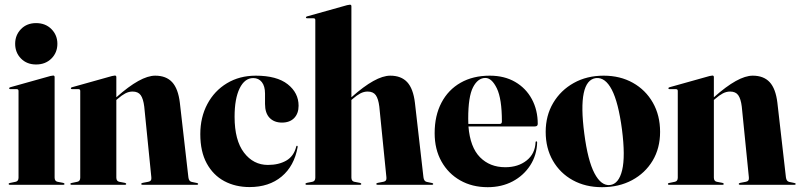

<svg xmlns="http://www.w3.org/2000/svg" viewBox="-20 -768 3327 798"><path d="M130 -500Q91.5 -500 67.2 -524.8Q43 -549.5 43 -586Q43 -622 67.2 -647Q91.5 -672 130 -672Q169 -672 193.8 -647Q218.5 -622 218.5 -586Q218.5 -549.5 193.8 -524.8Q169 -500 130 -500ZM207 -447.5V-30Q207 -15 219 -12.5L242.5 -8Q248 -6.5 248 -3.5Q248 0 243.5 0H20Q16 0 16 -3.5Q16 -6.5 21 -7.5L45 -12.5Q57 -15 57 -29.5V-390Q57 -397.5 49.5 -397.5H23.5Q18 -397.5 18 -401.5Q18 -404 23 -405.5L189 -452Q198 -454 201 -454Q207 -454 207 -447.5Z M463.5 -447.5V-364L464.5 -364.5Q564.5 -453.5 625 -453.5Q670.5 -453.5 695.5 -426.5Q720.5 -399.5 727.5 -341L763 -31Q765 -14.5 776.5 -12L798 -7.5Q803.5 -6.5 803.5 -3.5Q803.5 0 799 0H572Q567 0 567 -3.5Q567 -6.5 573 -8L596.5 -12.5Q611 -15 609 -31L579.5 -325Q575.5 -357.5 564.8 -372.5Q554 -387.5 531 -387.5Q515.5 -387.5 500.8 -379.8Q486 -372 469.5 -357.5L463.5 -352.5V-30Q463.5 -15 475.5 -12.5L499 -8Q504.5 -6.5 504.5 -3.5Q504.5 0 500 0H276.5Q272.5 0 272.5 -3.5Q272.5 -6.5 277.5 -7.5L301.5 -12.5Q313.5 -15 313.5 -29.5V-390Q313.5 -397.5 306 -397.5H280Q274.5 -397.5 274.5 -401.5Q274.5 -404 279.5 -405.5L445.5 -452Q454.5 -454 457.5 -454Q463.5 -454 463.5 -447.5Z M1221 -328.5Q1221 -296.5 1202.8 -277.5Q1184.5 -258.5 1152 -258.5Q1119.5 -258.5 1100.5 -278.2Q1081.5 -298 1081.5 -336V-379Q1081.5 -410 1068.2 -426.8Q1055 -443.5 1032.5 -443.5Q997 -443.5 976 -400.8Q955 -358 955 -282.5Q955 -185 994 -133.8Q1033 -82.5 1093.5 -82.5Q1138.5 -82.5 1169.8 -100.5Q1201 -118.5 1211 -158Q1211.5 -162.5 1215 -162Q1218 -161 1217 -156.5Q1203 -78 1150.5 -34.2Q1098 9.5 1017.5 9.5Q958.5 9.5 912.2 -15.2Q866 -40 839.2 -89Q812.5 -138 812.5 -210.5Q812.5 -280.5 841.8 -335.5Q871 -390.5 923.2 -422Q975.5 -453.5 1043 -453.5Q1130.5 -453.5 1175.8 -417.8Q1221 -382 1221 -328.5Z M1440.5 -742V-364L1441.5 -364.5Q1541.5 -453.5 1602 -453.5Q1647.5 -453.5 1672.5 -426.5Q1697.5 -399.5 1704.5 -341L1740 -31Q1742 -14.5 1753.5 -12L1775 -7.5Q1780.5 -6.5 1780.5 -3.5Q1780.5 0 1776 0H1549Q1544 0 1544 -3.5Q1544 -6.5 1550 -8L1573.5 -12.5Q1588 -15 1586 -31L1556.5 -325Q1552.5 -357.5 1541.8 -372.5Q1531 -387.5 1508 -387.5Q1492.5 -387.5 1477.8 -379.8Q1463 -372 1446.5 -357.5L1440.5 -352.5V-30Q1440.5 -15 1452.5 -12.5L1476 -8Q1481.5 -6.5 1481.5 -3.5Q1481.5 0 1477 0H1253.5Q1249.5 0 1249.5 -3.5Q1249.5 -6.5 1255.5 -8L1278.5 -12.5Q1290.5 -15 1290.5 -29.5V-685Q1290.5 -692 1283 -692H1257Q1251.5 -692 1251.5 -696Q1251.5 -698.5 1256.5 -700L1422.5 -746.5Q1431.5 -748.5 1434.5 -748.5Q1440.5 -748.5 1440.5 -742Z M2215 -253Q2215 -242.5 2202.5 -242.5H1927Q1934 -156 1975 -114.5Q2016 -73 2080 -73Q2133.5 -73 2168.8 -101Q2204 -129 2206 -177Q2206 -180.5 2209 -180.5Q2212.5 -180.5 2212.5 -176Q2211 -123 2183.8 -80.8Q2156.5 -38.5 2110.8 -14.2Q2065 10 2007 10Q1942.5 10 1892.8 -18.2Q1843 -46.5 1814.8 -97Q1786.5 -147.5 1786.5 -214.5Q1786.5 -287.5 1814.8 -341.2Q1843 -395 1894.5 -424.2Q1946 -453.5 2015.5 -453.5Q2076.5 -453.5 2121.2 -427.5Q2166 -401.5 2190.5 -356Q2215 -310.5 2215 -253ZM1926 -275Q1926 -263.5 1926.5 -253H2057.5Q2066 -253 2066 -263Q2066 -357.5 2045 -400.8Q2024 -444 1997.5 -444Q1966 -444 1946 -405.2Q1926 -366.5 1926 -275Z M2489 -453.5Q2557.5 -453.5 2610.5 -423.8Q2663.5 -394 2693.5 -341.2Q2723.5 -288.5 2723.5 -220Q2723.5 -152 2692.5 -100.2Q2661.5 -48.5 2607 -19.2Q2552.5 10 2482 10Q2413.5 10 2360.8 -19Q2308 -48 2278 -100Q2248 -152 2248 -220Q2248 -287.5 2279.2 -340.2Q2310.5 -393 2364.8 -423.2Q2419 -453.5 2489 -453.5ZM2515.5 1Q2552 -3.5 2565.8 -60.8Q2579.5 -118 2565 -230.5Q2550 -343 2522.8 -395.2Q2495.5 -447.5 2457 -443.5Q2379.5 -433.5 2408.5 -212.5Q2423 -100.5 2450.8 -47.8Q2478.5 5 2515.5 1Z M2947 -447.5V-364L2948 -364.5Q3048 -453.5 3108.5 -453.5Q3154 -453.5 3179 -426.5Q3204 -399.5 3211 -341L3246.5 -31Q3248.5 -14.5 3260 -12L3281.5 -7.5Q3287 -6.5 3287 -3.5Q3287 0 3282.5 0H3055.5Q3050.5 0 3050.5 -3.5Q3050.5 -6.5 3056.5 -8L3080 -12.5Q3094.5 -15 3092.5 -31L3063 -325Q3059 -357.5 3048.2 -372.5Q3037.5 -387.5 3014.5 -387.5Q2999 -387.5 2984.2 -379.8Q2969.5 -372 2953 -357.5L2947 -352.5V-30Q2947 -15 2959 -12.5L2982.5 -8Q2988 -6.5 2988 -3.5Q2988 0 2983.5 0H2760Q2756 0 2756 -3.5Q2756 -6.5 2761 -7.5L2785 -12.5Q2797 -15 2797 -29.5V-390Q2797 -397.5 2789.5 -397.5H2763.5Q2758 -397.5 2758 -401.5Q2758 -404 2763 -405.5L2929 -452Q2938 -454 2941 -454Q2947 -454 2947 -447.5Z"/></svg>

Font: Fraunces 144pt S000
Style: Bold
Weight: 700
Version: Version 1.000; ttfautohint (v1.8.3)